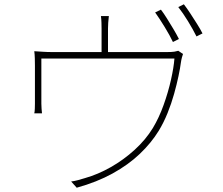

<svg xmlns="http://www.w3.org/2000/svg" viewBox="-20 -849 1040 896"><path d="M731 -804Q744 -787 759 -763Q774 -739 789 -714Q804 -689 815 -667L787 -653Q773 -683 748.5 -723Q724 -763 704 -791ZM838 -829Q852 -811 868 -786.5Q884 -762 899.5 -737.5Q915 -713 925 -693L897 -679Q880 -713 857 -750.5Q834 -788 812 -816ZM488 -774Q486 -760 485 -743Q484 -726 484 -716Q484 -706 484 -683Q484 -660 484 -635Q484 -610 484 -593H454Q454 -611 454 -636Q454 -661 454 -683.5Q454 -706 454 -716Q454 -726 453.5 -743Q453 -760 451 -774ZM834 -597Q832 -592 829 -581Q826 -570 824 -556Q821 -532 813 -494Q805 -456 792.5 -411Q780 -366 762 -321.5Q744 -277 721 -239Q686 -182 632.5 -131Q579 -80 505.5 -39.5Q432 1 338 27L312 -2Q328 -4 344.5 -8.5Q361 -13 377 -18Q437 -35 497 -69Q557 -103 608.5 -150Q660 -197 693 -251Q722 -299 743.5 -359Q765 -419 778 -477Q791 -535 794 -576H173Q173 -558 173 -527.5Q173 -497 173 -464Q173 -431 173 -403.5Q173 -376 173 -365Q173 -355 174 -341.5Q175 -328 176 -320H140Q142 -328 142.5 -341.5Q143 -355 143 -364Q143 -376 143 -400Q143 -424 143 -452.5Q143 -481 143 -505.5Q143 -530 143 -542Q143 -557 142.5 -576Q142 -595 140 -610Q158 -609 179.5 -607.5Q201 -606 225 -606H758Q783 -606 794.5 -608Q806 -610 812 -612Z"/></svg>

Font: Noto Sans SC Thin
Style: Regular
Weight: 100
Designer: Ryoko NISHIZUKA 西塚涼子 (kana, bopomofo & ideographs); Paul D. Hunt (Latin, Greek & Cyrillic); Sandoll Communications 산돌커뮤니
Foundry: Adobe
Version: Version 2.004-H2;hotconv 1.0.118;makeotfexe 2.5.65603